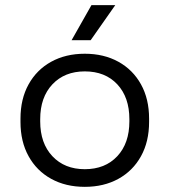

<svg xmlns="http://www.w3.org/2000/svg" viewBox="-20 -711 658 745"><path d="M59.5 -237.8V-250.8Q59.5 -327 90.9 -383.6Q122.2 -440.2 178.6 -471.4Q235 -502.5 309 -502.5Q383 -502.5 439.4 -471.4Q495.8 -440.2 527.1 -383.6Q558.5 -327 558.5 -250.8V-237.8Q558.5 -161.5 527.1 -104.9Q495.8 -48.2 439.4 -17.1Q383 14 309 14Q235 14 178.6 -17.1Q122.2 -48.2 90.9 -104.9Q59.5 -161.5 59.5 -237.8ZM482 -240V-248.5Q482 -333.5 435.1 -383.8Q388.2 -434 309 -434Q230.8 -434 183.4 -383.8Q136 -333.5 136 -248.5V-240Q136 -155 183.4 -104.8Q230.8 -54.5 309 -54.5Q388 -54.5 435 -104.8Q482 -155 482 -240ZM257.8 -555 334.8 -691H427.2L331.8 -555Z"/></svg>

Font: Space 7353
Style: Regular
Weight: 400
Designer: Christine Claussen + Ruben Lyon  (Space 7353)
Version: Version 1.000;FEAKit 1.0